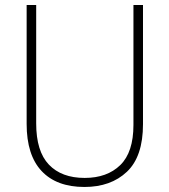

<svg xmlns="http://www.w3.org/2000/svg" viewBox="-20 -734 674 764"><path d="M549 -240Q549 -111 485 -50.5Q421 10 316 10Q205 10 145.5 -53.5Q86 -117 86 -241V-714H124V-243Q124 -132 174.5 -79Q225 -26 317 -26Q406 -26 458.5 -77Q511 -128 511 -237V-714H549Z"/></svg>

Font: Noto Sans Gujarati SemiCondensed ExtraLight
Style: Regular
Weight: 200
Width: 4
Designer: Jelle Bosma - Monotype Design Team, Universal Thirst
Foundry: Monotype Imaging Inc.
Version: Version 2.106; ttfautohint (v1.8.4.7-5d5b)